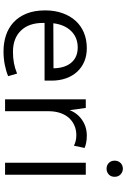

<svg xmlns="http://www.w3.org/2000/svg" viewBox="171 -898 735 1118"><g transform="rotate(90 539.0 -338.5)"><path d="M449 -230H113V-221Q113 -138 158 -92Q203 -46 281 -46Q316 -46 346 -51.5Q376 -57 408 -70L423 -18Q395 -6 357.5 1.5Q320 9 278 9Q229 9 186 -5Q143 -19 110.5 -48.5Q78 -78 59 -124Q40 -170 40 -234Q40 -289 56 -334Q72 -379 100.5 -410.5Q129 -442 169.5 -459Q210 -476 260 -476Q303 -476 337.5 -461.5Q372 -447 397 -420Q422 -393 435.5 -355Q449 -317 449 -271ZM377 -282Q377 -310 370 -335.5Q363 -361 348.5 -380.5Q334 -400 311 -411.5Q288 -423 256 -423Q198 -423 160.5 -385Q123 -347 115 -281Z M558 0V-470H608L621 -376Q638 -421 678 -448.5Q718 -476 769 -476Q794 -476 812 -472Q830 -468 841 -463L828 -401Q816 -407 801 -411Q786 -415 766 -415Q737 -415 712 -404.5Q687 -394 668 -374Q649 -354 638 -323Q627 -292 627 -252V0Z M927 0V-470H997V0ZM962 -591Q942 -591 928.5 -604Q915 -617 915 -638Q915 -659 928.5 -672.5Q942 -686 962 -686Q980 -686 994.5 -673Q1009 -660 1009 -638Q1009 -616 995 -603.5Q981 -591 962 -591Z"/></g></svg>

Font: Mukta Malar Light
Style: Regular
Weight: 300
Designer: Aadarsh Rajan, Girish Dalvi, Yashodeep Gholap
Foundry: Ek Type
Version: Version 2.538;PS 1.000;hotconv 16.6.51;makeotf.lib2.5.65220;